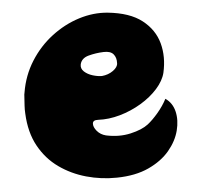

<svg xmlns="http://www.w3.org/2000/svg" viewBox="-46 -625 713 687"><g transform="rotate(-5 310.0 -281.0)"><path d="M544 -251Q569 -234 576.5 -202.5Q584 -171 574.5 -134Q565 -97 537 -63.5Q509 -30 461.5 -8Q414 14 347 15Q291 16 237.5 1Q184 -14 140.5 -45Q97 -76 70 -125Q43 -174 40 -242Q39 -256 40 -271Q41 -286 42 -302Q42 -306 42.5 -310Q43 -314 44 -318Q54 -378 85.5 -428Q117 -478 163 -513Q209 -548 261.5 -564.5Q314 -581 365 -576Q444 -568 487.5 -534Q531 -500 544.5 -450.5Q558 -401 545 -344Q538 -316 513.5 -288.5Q489 -261 453 -239.5Q417 -218 376.5 -206.5Q336 -195 298 -197Q279 -198 278 -185.5Q277 -173 289 -158.5Q301 -144 321 -139Q368 -129 409.5 -138.5Q451 -148 473 -165Q491 -179 511 -202.5Q531 -226 544 -251ZM325 -352Q348 -354 365.5 -366.5Q383 -379 383 -393Q384 -413 373.5 -425.5Q363 -438 338 -437Q310 -436 284 -429Q258 -422 253 -400Q250 -385 262 -374Q274 -363 292 -357.5Q310 -352 325 -352Z"/></g></svg>

Font: Potta One
Style: Regular
Weight: 400
Designer: 108,108go
Foundry: Font Zone 108
Version: Version 1.000